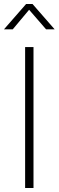

<svg xmlns="http://www.w3.org/2000/svg" viewBox="-33 -943 294 963"><path d="M93 0V-707H135V0ZM-13 -796 98 -923H130L241 -796H198L113 -894L31 -796Z"/></svg>

Font: Onest Thin
Style: Regular
Weight: 250
Designer: Dmitri Voloshin, Andrey Kudryavtsev
Foundry: Dmitri Voloshin, Andrey Kudryavtsev
Version: Version 1.000;gftools[0.9.33]